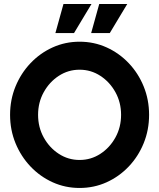

<svg xmlns="http://www.w3.org/2000/svg" viewBox="-20 -920 790 953"><path d="M375 13Q304 13 241.5 -15.2Q179 -43.5 131.5 -93.5Q84 -143.5 57 -209.2Q30 -275 30 -350Q30 -425 57 -490.8Q84 -556.5 131.5 -606.5Q179 -656.5 241.5 -684.8Q304 -713 375 -713Q446.5 -713 509 -684.8Q571.5 -656.5 619 -606.5Q666.5 -556.5 693.2 -490.8Q720 -425 720 -350Q720 -275 693.2 -209.2Q666.5 -143.5 619 -93.5Q571.5 -43.5 509 -15.2Q446.5 13 375 13ZM375 -126Q431.5 -126 478.2 -156.5Q525 -187 553 -237.8Q581 -288.5 581 -350Q581 -411.5 553 -462.2Q525 -513 478.2 -543.5Q431.5 -574 375 -574Q318.5 -574 271.8 -543.5Q225 -513 197 -462.2Q169 -411.5 169 -350Q169 -288.5 197 -237.8Q225 -187 271.8 -156.5Q318.5 -126 375 -126ZM432.5 -756 472.5 -900H611.5L525 -756ZM255 -756 295 -900H434L347.5 -756Z"/></svg>

Font: Urbanist ExtraBold
Style: Regular
Weight: 800
Designer: Corey Hu
Foundry: Corey Hu
Version: Version 1.330; ttfautohint (v1.8.4.7-5d5b)